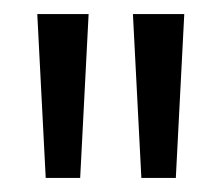

<svg xmlns="http://www.w3.org/2000/svg" viewBox="-20 -716 315 273"><path d="M45 -463 33 -696H106L94 -463ZM181 -463 169 -696H242L230 -463Z"/></svg>

Font: Bricolage Grotesque 12pt Light
Style: Regular
Weight: 300
Designer: Mathieu Triay
Foundry: Atelier Triay
Version: Version 1.001; ttfautohint (v1.8.4.7-5d5b);gftools[0.9.33.de